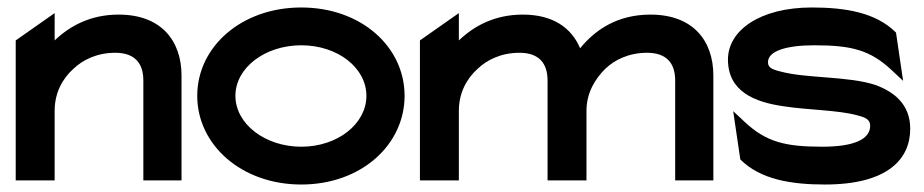

<svg xmlns="http://www.w3.org/2000/svg" viewBox="-20 -482 2469 513"><path d="M22 0H126V-186C126 -234 147 -272 176 -298C201 -322 239 -341 288 -341C340 -341 363 -313 363 -267V0H465V-280C465 -374 410 -443 297 -443C222 -443 167 -413 126 -374V-447L22 -374Z M507 -226C507 -95 625 11 785 11C945 11 1061 -95 1061 -226C1061 -357 945 -462 785 -462C625 -462 507 -357 507 -226ZM609 -226C609 -301 688 -361 785 -361C882 -361 959 -301 959 -226C959 -151 882 -90 785 -90C688 -90 609 -151 609 -226Z M1102 0H1206V-186C1206 -234 1227 -272 1256 -298C1281 -322 1319 -341 1368 -341C1420 -341 1443 -313 1443 -267V0H1547V-186C1547 -235 1571 -272 1597 -298C1622 -322 1660 -341 1709 -341C1761 -341 1784 -313 1784 -267V0H1886V-280C1886 -374 1831 -443 1718 -443C1629 -443 1570 -402 1530 -353C1507 -408 1457 -443 1377 -443C1302 -443 1247 -413 1206 -374V-447L1102 -374Z M1925 -323C1925 -237 1997 -209 2074 -198C2138 -188 2219 -188 2270 -174C2294 -168 2305 -162 2305 -146C2305 -109 2260 -90 2177 -90C2077 -90 2027 -103 1970 -156L1939 -185L1958 -56C2012 -2 2095 11 2184 11C2352 11 2412 -57 2412 -138C2412 -204 2368 -237 2319 -255C2246 -279 2135 -272 2065 -291C2041 -297 2032 -302 2032 -316C2032 -345 2079 -361 2156 -361C2256 -361 2305 -348 2362 -295L2393 -266L2374 -395C2320 -449 2238 -462 2149 -462C2011 -462 1925 -401 1925 -323Z"/></svg>

Font: Charger Sport
Style: BlkExt
Weight: 900
Designer: Jasper
Foundry: Cannot Into Space Fonts
Version: Version 1.1